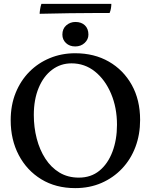

<svg xmlns="http://www.w3.org/2000/svg" viewBox="-20 -959 776 988"><path d="M367 9Q267 9 192.5 -36.5Q118 -82 76.5 -161Q35 -240 35 -340Q35 -418 60.5 -481Q86 -544 131 -589.5Q176 -635 236.5 -660Q297 -685 367 -685Q465 -685 540 -642Q615 -599 658 -522Q701 -445 701 -342Q701 -267 677 -203Q653 -139 608 -91.5Q563 -44 502 -17.5Q441 9 367 9ZM386 -45Q448 -45 491.5 -80.5Q535 -116 558.5 -178Q582 -240 582 -317Q582 -405 551.5 -477Q521 -549 468.5 -591Q416 -633 348 -633Q292 -633 248 -600Q204 -567 179 -507Q154 -447 154 -367Q154 -304 169 -246Q184 -188 213.5 -142.5Q243 -97 286 -71Q329 -45 386 -45ZM367 -720Q338 -720 319.5 -737.5Q301 -755 301 -781Q301 -811 321 -828.5Q341 -846 368 -846Q399 -846 417 -828.5Q435 -811 435 -781Q435 -756 415.5 -738Q396 -720 367 -720ZM553 -939Q553 -929 551 -916.5Q549 -904 544 -892Q519 -892 465 -892Q411 -892 338.5 -891Q266 -890 184 -888Q184 -896 186.5 -912Q189 -928 193 -939Z"/></svg>

Font: Vollkorn Medium
Style: Regular
Weight: 500
Designer: Friedrich Althausen
Foundry: Friedrich Althausen
Version: Version 5.000